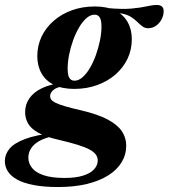

<svg xmlns="http://www.w3.org/2000/svg" viewBox="-98 -498 678 772"><path d="M498 -384.5Q484.5 -384.5 474.5 -392Q464.5 -399.5 453.8 -410.2Q443 -421 427.8 -430.5Q412.5 -440 389.2 -444Q366 -448 330.5 -442L329.5 -466Q392 -460 430 -463.5Q468 -467 491.8 -472.5Q515.5 -478 533.5 -478Q545.5 -478 552.8 -472Q560 -466 560 -453.5Q560 -440 555.2 -427.8Q550.5 -415.5 542 -405.8Q533.5 -396 522.2 -390.2Q511 -384.5 498 -384.5ZM201.5 -173.5Q218 -173.5 234 -187.5Q250 -201.5 263.8 -225Q277.5 -248.5 287.8 -277.2Q298 -306 304 -335.5Q310 -365 310 -391Q310 -417 303 -428Q296 -439 282.5 -439Q265.5 -439 249.5 -425Q233.5 -411 219.8 -387.5Q206 -364 195.8 -335.5Q185.5 -307 179.8 -277.5Q174 -248 174 -222Q174 -195.5 181 -184.5Q188 -173.5 201.5 -173.5ZM283.5 -472Q332.5 -472 365.5 -455.5Q398.5 -439 415.2 -409.2Q432 -379.5 432 -340.5Q432 -297.5 414.5 -261.2Q397 -225 365.8 -198Q334.5 -171 292.5 -155.8Q250.5 -140.5 200.5 -140.5Q151.5 -140.5 118.5 -157Q85.5 -173.5 68.8 -203.2Q52 -233 52 -272Q52 -314.5 69.2 -350.8Q86.5 -387 117.8 -414.2Q149 -441.5 191.2 -456.8Q233.5 -472 283.5 -472ZM135.5 254Q78.5 254 37.8 246.2Q-3 238.5 -28.8 224.2Q-54.5 210 -66.5 191Q-78.5 172 -78.5 149.5Q-78.5 123 -60.2 100.5Q-42 78 2.5 61Q47 44 126 35.5H164.5L162.5 43Q125.5 46 98 53.8Q70.5 61.5 52.2 73.8Q34 86 25 101.8Q16 117.5 16 136.5Q16 158 30.5 176.8Q45 195.5 77.2 206.5Q109.5 217.5 162 217.5Q206.5 217.5 236 208.2Q265.5 199 280.2 182.8Q295 166.5 295 147Q295 134.5 287.5 123.8Q280 113 262 103.2Q244 93.5 214 84.2Q184 75 139.5 64.5Q86 52.5 56 35.8Q26 19 14.5 -2Q3 -23 3 -47Q3 -78.5 20.5 -103.2Q38 -128 71.8 -144Q105.5 -160 153.5 -164L165 -151.5Q132 -149 117.8 -137.2Q103.5 -125.5 103.5 -111Q103.5 -104 107.8 -97.8Q112 -91.5 124.8 -85Q137.5 -78.5 162.8 -71Q188 -63.5 229.5 -54Q297 -38 336.2 -16.8Q375.5 4.5 392.5 30.5Q409.5 56.5 409.5 87.5Q409.5 124 391 154.5Q372.5 185 337.2 207.2Q302 229.5 251 241.8Q200 254 135.5 254Z"/></svg>

Font: Newsreader 36pt
Style: Bold Italic
Weight: 700
Italic angle: -17°
Designer: Hugues Gentile
Foundry: Production Type
Version: Version 1.003